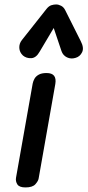

<svg xmlns="http://www.w3.org/2000/svg" viewBox="-20 -820 383 840"><path d="M91.5 0Q64.5 0 56 -13.2Q47.5 -26.5 50 -42L123 -454.5Q125 -465 131 -475.8Q137 -486.5 149.8 -493.5Q162.5 -500.5 183.5 -500.5Q207.5 -500.5 216.8 -488.2Q226 -476 222 -452.5L149 -39Q147.5 -28.5 135 -14.2Q122.5 0 91.5 0ZM311 -567Q291 -560.5 273.2 -569Q255.5 -577.5 249 -596.5L215 -697.5L153.5 -594Q138 -566.5 116.8 -565.5Q95.5 -564.5 80.5 -577Q65.5 -591 64.5 -610.2Q63.5 -629.5 76 -645L183.5 -781Q193.5 -793.5 204.2 -797Q215 -800.5 225.5 -800.5Q236 -800.5 247.2 -794.8Q258.5 -789 265 -776L333.5 -639.5Q348.5 -610.5 339.2 -591.5Q330 -572.5 311 -567Z"/></svg>

Font: Edu AU VIC WA NT Hand Medium
Style: Regular
Weight: 500
Version: Version 1.001